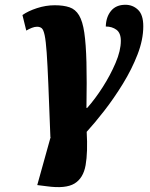

<svg xmlns="http://www.w3.org/2000/svg" viewBox="-20 -565 628 804"><path d="M176 215 136 210 192 9H191Q186 -124 182.5 -209.5Q179 -295 175.5 -344.5Q172 -394 167 -417.5Q162 -441 154.5 -447Q147 -453 135 -453Q125 -453 113.5 -448.5Q102 -444 90 -437L74 -502Q98 -519 135 -531Q172 -543 209 -543Q246 -543 271 -534.5Q296 -526 311 -501Q326 -476 333 -428.5Q340 -381 342 -304Q344 -227 342 -113H345Q378 -150 410 -200Q442 -250 464 -301.5Q486 -353 486 -394Q486 -427 467.5 -440.5Q449 -454 423 -454Q424 -494 445 -519.5Q466 -545 505 -545Q536 -545 558 -524Q580 -503 580 -455Q580 -399 556 -337Q532 -275 494.5 -214Q457 -153 416.5 -101Q376 -49 343 -13Q348 72 338.5 126.5Q329 181 292 203.5Q255 226 176 215Z"/></svg>

Font: Noto Serif SemiCondensed ExtraBold
Style: Italic
Weight: 800
Width: 4
Italic angle: -12°
Designer: Monotype Design Team
Foundry: Monotype Imaging Inc.
Version: Version 2.014; ttfautohint (v1.8.4.7-5d5b)